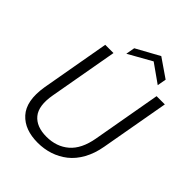

<svg xmlns="http://www.w3.org/2000/svg" viewBox="-249 -1021 1158 1158"><g transform="rotate(45 330.5 -441.5)"><path d="M73.2 -259.8 150.9 -699.2H221.2L143.1 -259.8Q124.5 -155.3 165.3 -105.7Q206.1 -56.2 292 -56.2Q377.4 -56.2 435.1 -105.7Q492.7 -155.3 511.2 -259.8L588.9 -699.2H659.2L581.1 -259.8Q569.3 -192.4 540.5 -140.4Q511.7 -88.4 471.2 -56.6Q430.7 -24.9 382.3 -9Q334 6.8 279.8 6.8Q225.6 6.8 183.1 -8.8Q140.6 -24.4 110.8 -57.1Q81.1 -89.8 71.5 -140.1Q62 -190.4 73.2 -259.8ZM557.1 -808.1 546.9 -751 428.2 -835 278.8 -751 289.1 -808.1 438 -890.1Z"/></g></svg>

Font: SVN-Poppins Light
Style: Italic
Weight: 300
Italic angle: -10°
Designer: Ninad Kale (Devanagari), Jonny Pinhorn (Latin)
Foundry: Indian Type Foundry
Version: Version 3.002 2017